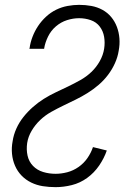

<svg xmlns="http://www.w3.org/2000/svg" viewBox="-20 -763 540 791"><path d="M209 8Q182 8 156.5 4Q131 0 108.5 -11Q86 -22 69 -39.5Q52 -57 42 -80Q32 -103 29.5 -129Q27 -155 32 -181Q36 -208 47.5 -233.5Q59 -259 76.5 -281Q94 -303 115.5 -322Q137 -341 161 -356Q185 -371 210.5 -383Q236 -395 261 -407Q286 -419 311 -433Q336 -447 356.5 -466.5Q377 -486 391 -511Q405 -536 409 -562Q413 -587 409 -611Q405 -635 391 -653.5Q377 -672 354 -680Q331 -688 306 -688Q281 -688 256 -680Q231 -672 210.5 -654.5Q190 -637 178 -612.5Q166 -588 162 -564Q162 -563 162 -562.5Q162 -562 162 -562H101Q101 -562 101 -563Q101 -564 102 -565Q105 -588 114 -611.5Q123 -635 137 -656Q151 -677 170 -694.5Q189 -712 211.5 -723Q234 -734 258.5 -738.5Q283 -743 306 -743Q332 -743 356.5 -738.5Q381 -734 402 -722.5Q423 -711 438 -693Q453 -675 461.5 -652.5Q470 -630 472 -605Q474 -580 469 -554Q465 -528 453.5 -502.5Q442 -477 425 -454.5Q408 -432 386.5 -413.5Q365 -395 341 -380Q317 -365 291.5 -352.5Q266 -340 241 -328Q216 -316 191 -302Q166 -288 145.5 -268.5Q125 -249 110.5 -224.5Q96 -200 92 -174Q88 -147 93.5 -122Q99 -97 116 -79.5Q133 -62 157.5 -54.5Q182 -47 209 -47Q233 -47 257.5 -53.5Q282 -60 303.5 -75Q325 -90 340 -111.5Q355 -133 363 -157L420 -143Q409 -111 388.5 -81Q368 -51 339 -30Q310 -9 276 -0.5Q242 8 209 8Z"/></svg>

Font: Iosevka SS04 Light
Style: Italic
Weight: 300
Italic angle: -9°
Monospace: yes
Designer: Belleve Invis
Foundry: Belleve Invis
Version: Version 19.0.0; ttfautohint (v1.8.4)